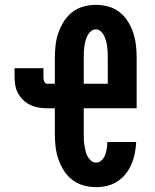

<svg xmlns="http://www.w3.org/2000/svg" viewBox="-20 -763 640 791"><path d="M376 8Q350 8 324.5 1Q299 -6 278 -22Q257 -38 243 -60.5Q229 -83 220.5 -107.5Q212 -132 209 -158Q206 -184 206 -210V-317H173Q156 -317 138.5 -320Q121 -323 105 -330.5Q89 -338 76 -350.5Q63 -363 54.5 -378.5Q46 -394 43 -411.5Q40 -429 40 -447V-482H159V-447Q159 -442 159.5 -437.5Q160 -433 161.5 -429Q163 -425 166 -421.5Q169 -418 173 -418H206V-525Q206 -551 209 -577Q212 -603 220.5 -627.5Q229 -652 243 -674.5Q257 -697 277.5 -713Q298 -729 323.5 -736Q349 -743 375 -743Q401 -743 426.5 -736Q452 -729 472.5 -713Q493 -697 507 -674.5Q521 -652 529 -627.5Q537 -603 540 -577Q543 -551 543 -525V-317H325V-210Q325 -198 325.5 -186.5Q326 -175 328 -163.5Q330 -152 332.5 -140.5Q335 -129 340.5 -119Q346 -109 355 -101Q364 -93 376 -93Q389 -93 399 -103Q409 -113 413.5 -125.5Q418 -138 420 -151Q422 -164 422 -178H541Q540 -154 535.5 -131.5Q531 -109 522 -87.5Q513 -66 498.5 -47.5Q484 -29 464.5 -16Q445 -3 422 2.5Q399 8 376 8ZM424 -418V-525Q424 -537 423.5 -548.5Q423 -560 421.5 -571.5Q420 -583 417 -594Q414 -605 409 -615.5Q404 -626 395 -634Q386 -642 375 -642Q363 -642 354 -634Q345 -626 340 -615.5Q335 -605 332 -594Q329 -583 327.5 -571.5Q326 -560 325.5 -548.5Q325 -537 325 -525V-418Z"/></svg>

Font: Iosevka Curly Slab Extended
Style: Bold
Weight: 700
Width: 7
Monospace: yes
Designer: Belleve Invis
Foundry: Belleve Invis
Version: Version 11.1.0; ttfautohint (v1.8.3)